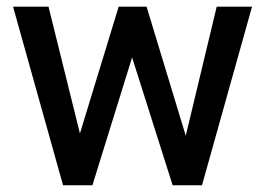

<svg xmlns="http://www.w3.org/2000/svg" viewBox="-20 -548 787 568"><path d="M331.1 -528.3H399.9L383.8 -419.9L253.4 0H190.4L202.6 -107.9ZM228.5 -104.5 235.8 0H166.5L18.6 -528.3H123.5ZM621.1 -528.3H725.6L577.6 0H508.8L520.5 -108.9ZM539.6 -113.3 554.2 0H490.7L357.4 -420.4L341.8 -528.3H413.6Z"/></svg>

Font: Heebo Medium
Style: Regular
Weight: 500
Designer: Oded Ezer
Foundry: Ezer Type House
Version: Version 3.100